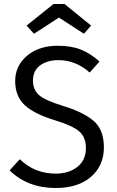

<svg xmlns="http://www.w3.org/2000/svg" viewBox="-20 -929 584 961"><path d="M269 -700Q337 -700 385.5 -680.5Q434 -661 478 -621L429 -566Q359 -628 273 -628Q216 -628 180.5 -601.5Q145 -575 145 -526Q145 -479 176 -452.5Q207 -426 298 -398Q397 -368 448.5 -324Q500 -280 500 -191Q500 -100 435.5 -44Q371 12 259 12Q119 12 28 -76L79 -132Q154 -60 258 -60Q324 -60 367 -93.5Q410 -127 410 -188Q410 -241 378 -270Q346 -299 258 -326Q152 -358 104 -402.5Q56 -447 56 -523Q56 -600 115.5 -650Q175 -700 269 -700ZM275 -841 150 -760 113 -801 248 -909H303L436 -801L400 -760Z"/></svg>

Font: FiraSans
Style: Regular
Weight: 350
Designer: Carrois Corporate & Edenspiekermann AG
Foundry: Carrois Corporate GbR & Edenspiekermann AG
Version: Version 3.106;PS 003.106;hotconv 1.0.70;makeotf.lib2.5.58329